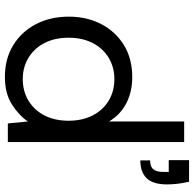

<svg xmlns="http://www.w3.org/2000/svg" viewBox="-24 -756 792 784"><g transform="rotate(90 372.0 -364.0)"><path d="M635 -541V-581Q661 -581 671.5 -594.5Q682 -608 682 -634V-657H634V-740H722Q728 -714 730.5 -692Q733 -670 733 -650Q733 -593 708 -567Q683 -541 635 -541ZM294 12Q220 12 164.5 -22Q109 -56 78.5 -115Q48 -174 48 -249Q48 -324 79 -382.5Q110 -441 165 -474.5Q220 -508 295 -508Q356 -508 403 -483Q450 -458 476 -413V-720H560V0H484L476 -82Q452 -46 407 -17Q362 12 294 12ZM303 -61Q353 -61 391.5 -84.5Q430 -108 451.5 -150Q473 -192 473 -248Q473 -304 451.5 -346Q430 -388 391.5 -411.5Q353 -435 303 -435Q254 -435 215.5 -411.5Q177 -388 155.5 -346Q134 -304 134 -248Q134 -192 155.5 -150Q177 -108 215.5 -84.5Q254 -61 303 -61Z"/></g></svg>

Font: Firefly Display
Style: Regular
Weight: 400
Designer: Colophon Foundry, Jonny Pinhorn
Foundry: Colophon Foundry
Version: Version 1.200; ttfautohint (v1.8.3)